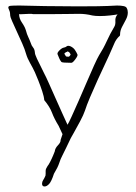

<svg xmlns="http://www.w3.org/2000/svg" viewBox="-20 -473 492 694"><path d="M141 201Q132 201 132 191Q132 184 136 178Q140 172 143 165Q145 163 145 154.5Q145 146 145 145Q145 140 147 136Q149 132 152 127Q155 124 161 112.5Q167 101 172 89Q177 77 178 74Q179 63 189.5 52Q200 41 199 33L206 12Q202 4 198.5 -4Q195 -12 192 -18Q176 -44 168 -65.5Q160 -87 140 -111Q139 -124 132.5 -143.5Q126 -163 118.5 -182Q111 -201 106 -212Q98 -229 88.5 -245.5Q79 -262 74 -279Q70 -294 60.5 -315.5Q51 -337 41 -358.5Q31 -380 24 -396Q17 -412 17 -416Q17 -428 13.5 -435.5Q10 -443 10 -446Q10 -451 18 -452Q26 -453 51 -453Q87 -452 143.5 -451Q200 -450 263 -450Q298 -450 333.5 -450.5Q369 -451 403 -453Q417 -453 426.5 -451Q436 -449 438 -444Q442 -437 442 -428Q442 -415 435 -402Q428 -389 421 -375.5Q414 -362 414 -348Q414 -343 410 -341Q400 -331 394.5 -319Q389 -307 384 -295Q376 -276 362 -246.5Q348 -217 333 -184Q318 -151 305.5 -121.5Q293 -92 287 -73Q282 -58 269.5 -34.5Q257 -11 246.5 7.5Q236 26 236 26Q236 26 236 26Q236 26 236 26Q230 38 220 59.5Q210 81 205 90Q199 101 194 116.5Q189 132 175 155Q166 183 157.5 192Q149 201 141 201ZM224 -22Q228 -28 239 -52Q250 -76 264.5 -109Q279 -142 293.5 -176Q308 -210 320 -236.5Q332 -263 338 -273Q354 -298 366 -324.5Q378 -351 393 -376Q398 -384 397 -397.5Q396 -411 405 -421Q395 -419 376.5 -417Q358 -415 341 -415Q333 -415 326 -415.5Q319 -416 314 -417Q290 -423 266 -423Q251 -423 226.5 -422.5Q202 -422 175.5 -422Q149 -422 128 -422Q107 -422 99 -422Q97 -423 87 -423Q77 -423 64.5 -422Q52 -421 49 -422Q49 -406 59.5 -391Q70 -376 74 -362Q77 -350 82 -339.5Q87 -329 91 -318Q94 -308 99.5 -301.5Q105 -295 106 -284Q106 -277 113.5 -261Q121 -245 129.5 -228.5Q138 -212 141 -205Q145 -198 156 -173.5Q167 -149 180.5 -118.5Q194 -88 206 -61.5Q218 -35 224 -22ZM238 -246Q205 -246 202 -249Q197 -255 194 -262.5Q191 -270 188 -277Q186 -282 195 -291Q204 -300 211 -301Q217 -302 221 -305.5Q225 -309 234 -306Q245 -301 250.5 -293Q256 -285 260 -276Q262 -272 252.5 -259Q243 -246 238 -246ZM228 -268Q230 -268 233 -272Q236 -276 235 -277Q233 -280 231.5 -282.5Q230 -285 227 -286Q224 -288 223 -286.5Q222 -285 220 -285Q218 -284 215 -282Q212 -280 213 -278Q215 -274 218 -270Q219 -268 228 -268Z"/></svg>

Font: Sankofa Display
Style: Regular
Weight: 400
Designer: Batsirai Madzonga
Foundry: Batsirai Madzonga
Version: Version 1.000; ttfautohint (v1.8.4.7-5d5b)